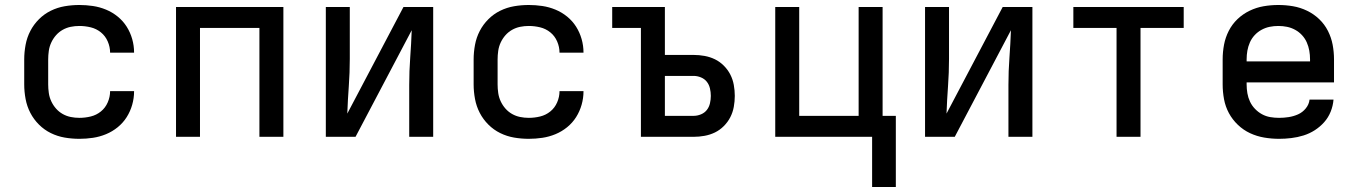

<svg xmlns="http://www.w3.org/2000/svg" viewBox="-20 -548 5440 769"><path d="M298 8Q268 8 239 3Q210 -2 183.5 -15Q157 -28 136 -49Q115 -70 101.5 -96Q88 -122 82.5 -151.5Q77 -181 77 -210V-310Q77 -339 82.5 -368.5Q88 -398 101.5 -424Q115 -450 136 -471Q157 -492 183.5 -505Q210 -518 239 -523Q268 -528 298 -528Q325 -528 352 -524Q379 -520 404.5 -509.5Q430 -499 451.5 -481.5Q473 -464 487.5 -441Q502 -418 509.5 -391.5Q517 -365 517 -338V-337H421Q421 -360 411.5 -382Q402 -404 384 -418.5Q366 -433 343.5 -438.5Q321 -444 298 -444Q280 -444 263 -440.5Q246 -437 231 -428.5Q216 -420 204.5 -407Q193 -394 185.5 -378Q178 -362 175.5 -344.5Q173 -327 173 -310V-210Q173 -193 175.5 -175.5Q178 -158 185.5 -142Q193 -126 204.5 -113Q216 -100 231 -91.5Q246 -83 263 -79.5Q280 -76 298 -76Q321 -76 343.5 -81.5Q366 -87 384 -101.5Q402 -116 411.5 -138Q421 -160 421 -183H517V-182Q517 -155 509.5 -128.5Q502 -102 487.5 -79Q473 -56 451.5 -38.5Q430 -21 404.5 -10.5Q379 0 352 4Q325 8 298 8Z M685 0V-520H1115V0H1019V-436H781V0Z M1285 0V-520H1381V-312Q1381 -257 1377 -202.5Q1373 -148 1371 -93L1596 -520H1715V0H1619V-208Q1619 -263 1623 -317.5Q1627 -372 1629 -427L1404 0Z M2098 8Q2068 8 2039 3Q2010 -2 1983.5 -15Q1957 -28 1936 -49Q1915 -70 1901.5 -96Q1888 -122 1882.5 -151.5Q1877 -181 1877 -210V-310Q1877 -339 1882.5 -368.5Q1888 -398 1901.5 -424Q1915 -450 1936 -471Q1957 -492 1983.5 -505Q2010 -518 2039 -523Q2068 -528 2098 -528Q2125 -528 2152 -524Q2179 -520 2204.5 -509.5Q2230 -499 2251.5 -481.5Q2273 -464 2287.5 -441Q2302 -418 2309.5 -391.5Q2317 -365 2317 -338V-337H2221Q2221 -360 2211.5 -382Q2202 -404 2184 -418.5Q2166 -433 2143.5 -438.5Q2121 -444 2098 -444Q2080 -444 2063 -440.5Q2046 -437 2031 -428.5Q2016 -420 2004.5 -407Q1993 -394 1985.5 -378Q1978 -362 1975.5 -344.5Q1973 -327 1973 -310V-210Q1973 -193 1975.5 -175.5Q1978 -158 1985.5 -142Q1993 -126 2004.5 -113Q2016 -100 2031 -91.5Q2046 -83 2063 -79.5Q2080 -76 2098 -76Q2121 -76 2143.5 -81.5Q2166 -87 2184 -101.5Q2202 -116 2211.5 -138Q2221 -160 2221 -183H2317V-182Q2317 -155 2309.5 -128.5Q2302 -102 2287.5 -79Q2273 -56 2251.5 -38.5Q2230 -21 2204.5 -10.5Q2179 0 2152 4Q2125 8 2098 8Z M2547 0V-436H2432V-520H2643V-328H2758Q2780 -328 2802 -324Q2824 -320 2843.5 -310.5Q2863 -301 2879 -285Q2895 -269 2905 -249.5Q2915 -230 2919 -208Q2923 -186 2923 -164Q2923 -142 2919 -120Q2915 -98 2905 -78.5Q2895 -59 2879 -43Q2863 -27 2843.5 -17.5Q2824 -8 2802 -4Q2780 0 2758 0ZM2758 -84Q2773 -84 2787.5 -90Q2802 -96 2811 -107.5Q2820 -119 2823.5 -134Q2827 -149 2827 -164Q2827 -179 2823.5 -194Q2820 -209 2811 -220.5Q2802 -232 2787.5 -238Q2773 -244 2758 -244H2643V-84Z M3473 201V0H3085V-520H3181V-84H3419V-520H3515V-84H3568V201Z M3685 0V-520H3781V-312Q3781 -257 3777 -202.5Q3773 -148 3771 -93L3996 -520H4115V0H4019V-208Q4019 -263 4023 -317.5Q4027 -372 4029 -427L3804 0Z M4452 0V-436H4279V-520H4721V-436H4548V0Z M5103 8Q5073 8 5043.5 3Q5014 -2 4987 -14.5Q4960 -27 4938 -48Q4916 -69 4902 -95Q4888 -121 4882.5 -150.5Q4877 -180 4877 -210V-310Q4877 -340 4882.5 -369Q4888 -398 4901.5 -424.5Q4915 -451 4936.5 -471.5Q4958 -492 4985 -505Q5012 -518 5041 -523Q5070 -528 5100 -528Q5130 -528 5159 -523Q5188 -518 5215 -505Q5242 -492 5263.5 -471.5Q5285 -451 5298.5 -424.5Q5312 -398 5317.5 -369Q5323 -340 5323 -310V-218H4973V-210Q4973 -192 4976 -174.5Q4979 -157 4986.5 -141Q4994 -125 5006.5 -112Q5019 -99 5034.5 -90.5Q5050 -82 5067.5 -79Q5085 -76 5103 -76Q5122 -76 5141.5 -79Q5161 -82 5179 -90Q5197 -98 5210 -114Q5223 -130 5225 -149H5321Q5319 -124 5309.5 -100.5Q5300 -77 5283.5 -58.5Q5267 -40 5246 -26.5Q5225 -13 5201 -5.5Q5177 2 5152 5Q5127 8 5103 8ZM4973 -302H5227V-310Q5227 -328 5224 -345Q5221 -362 5214 -378Q5207 -394 5195 -407Q5183 -420 5167.5 -428.5Q5152 -437 5135 -440.5Q5118 -444 5100 -444Q5082 -444 5065 -440.5Q5048 -437 5032.5 -428.5Q5017 -420 5005 -407Q4993 -394 4986 -378Q4979 -362 4976 -345Q4973 -328 4973 -310Z"/></svg>

Font: Iosevka Fixed Medium Extended
Style: Regular
Weight: 500
Width: 7
Monospace: yes
Designer: Belleve Invis
Foundry: Belleve Invis
Version: Version 24.1.1; ttfautohint (v1.8.4)